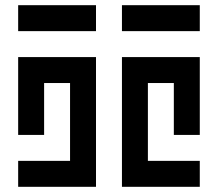

<svg xmlns="http://www.w3.org/2000/svg" viewBox="-20 -720 840 740"><path d="M350 -600V-700H50V-600ZM450 -600H750V-700H450ZM50 -500V-200H150V-400H250V-100H50V0H350V-500ZM450 -500V0H750V-100H550V-400H650V-200H750V-500Z"/></svg>

Font: Mourier
Style: Regular
Weight: 400
Designer: Eric Mourier
Foundry: Velvetyne Type Foundry
Version: Version 2.000;hotconv 1.0.109;makeotfexe 2.5.65596